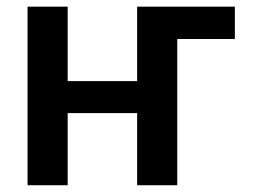

<svg xmlns="http://www.w3.org/2000/svg" viewBox="-20 -548 748 568"><path d="M180.2 -308.1H385.7V-528.3H674.8V-432.6H504.4V0H385.7V-213.4H180.2V0H61.5V-528.3H180.2Z"/></svg>

Font: Roboto-o Medium
Style: Regular
Weight: 500
Designer: Google
Version: Version 2.134; 2016; ttfautohint (v1.6)